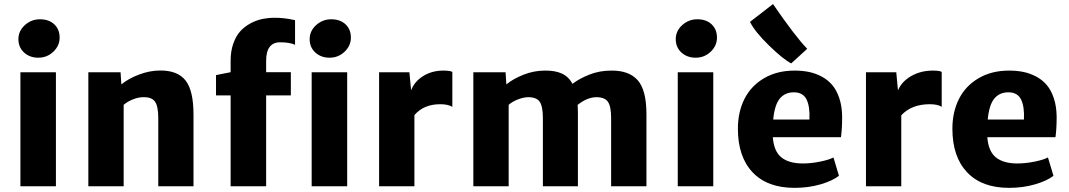

<svg xmlns="http://www.w3.org/2000/svg" viewBox="-20 -909 5216 937"><path d="M79.6 0V-556.2H252.9V0ZM167 -627.4Q125 -627.4 97.4 -652.8Q69.8 -678.2 69.8 -717.8Q69.8 -757.8 101.3 -786.4Q132.8 -814.9 175.3 -814.9Q218.8 -814.9 244.9 -790.3Q271 -765.6 271 -725.6Q271 -685.5 240.2 -656.5Q209.5 -627.4 167 -627.4Z M411.1 0V-556.2H568.4L572.3 -497.1Q607.4 -525.9 658.7 -545.2Q710 -564.5 759.8 -564.9Q846.2 -565.9 885.3 -516.6Q924.3 -467.3 924.3 -350.1V0H752.4V-332.5Q752.4 -391.1 735.8 -413.8Q719.2 -436.5 675.8 -434.6Q653.8 -434.1 628.2 -423.8Q602.5 -413.6 583.5 -397.5V0Z M1501 0V-556.2H1674.3V0ZM1588.4 -627.4Q1546.4 -627.4 1518.8 -652.8Q1491.2 -678.2 1491.2 -717.8Q1491.2 -757.8 1522.7 -786.4Q1554.2 -814.9 1596.7 -814.9Q1640.1 -814.9 1666.3 -790.3Q1692.4 -765.6 1692.4 -725.6Q1692.4 -685.5 1661.6 -656.5Q1630.9 -627.4 1588.4 -627.4ZM1105.5 0V-443.4H1034.2V-542.5L1105.5 -556.6V-612.8Q1105.5 -659.2 1118.4 -696Q1131.3 -732.9 1152.3 -756.1Q1173.3 -779.3 1201.9 -794.7Q1230.5 -810.1 1260 -816.2Q1289.6 -822.3 1321.8 -822.3Q1369.1 -822.3 1419.9 -810.5V-690.4Q1393.6 -702.6 1347.2 -702.6Q1278.8 -702.6 1278.8 -611.8V-556.6H1399.4V-443.4H1278.8V0Z M1830.1 0V-556.2H1978L1986.3 -468.3Q2002.4 -511.2 2045.2 -537.8Q2087.9 -564.5 2143.1 -564.5Q2176.3 -564.5 2187.5 -558.1V-387.7Q2166.5 -400.4 2127.9 -400.4Q2047.9 -400.4 2002.4 -347.2V0Z M2290 0V-556.2H2447.3L2451.2 -497.1Q2484.4 -524.4 2534.2 -544.2Q2584 -564 2637.2 -564.5Q2688 -565.4 2721.4 -550.3Q2754.9 -535.2 2773.9 -500Q2806.2 -524.9 2855.7 -544.7Q2905.3 -564.5 2962.9 -564.5Q3050.3 -565.4 3092.5 -517.1Q3134.8 -468.8 3134.8 -350.6V0H2962.4V-333Q2962.4 -391.1 2946 -413.3Q2929.7 -435.5 2887.2 -434.6Q2844.2 -433.1 2798.8 -397Q2800.3 -377.9 2800.3 -356.4V0H2629.4V-332.5Q2629.4 -390.6 2613.3 -413.1Q2597.2 -435.5 2554.7 -434.6Q2532.7 -433.6 2506.8 -423.6Q2481 -413.6 2462.4 -397.5V0Z M3287.6 0V-556.2H3460.9V0ZM3375 -627.4Q3333 -627.4 3305.4 -652.8Q3277.8 -678.2 3277.8 -717.8Q3277.8 -757.8 3309.3 -786.4Q3340.8 -814.9 3383.3 -814.9Q3426.8 -814.9 3452.9 -790.3Q3479 -765.6 3479 -725.6Q3479 -685.5 3448.2 -656.5Q3417.5 -627.4 3375 -627.4Z M3857.4 7.8Q3724.6 7.8 3652.8 -68.1Q3581.1 -144 3581.1 -280.8Q3581.1 -362.3 3613 -426Q3645 -489.7 3708.5 -527.1Q3772 -564.5 3857.9 -564.5Q3895.5 -564.5 3927.7 -557.9Q3960 -551.3 3990.2 -535.2Q4020.5 -519 4041.7 -493.9Q4063 -468.8 4076.2 -429.2Q4089.4 -389.6 4089.8 -338.9Q4089.8 -280.3 4084 -239.3H3751.5Q3756.8 -169.9 3793.7 -140.6Q3830.6 -111.3 3897.5 -111.3Q3939 -111.3 3982.9 -120.4Q4026.9 -129.4 4047.4 -140.6L4074.2 -51.3Q4043.9 -26.9 3984.9 -9.5Q3925.8 7.8 3857.4 7.8ZM3854 -458.5Q3811 -458.5 3785.6 -428Q3760.3 -397.5 3753.4 -325.7H3930.2Q3933.1 -390.1 3915.8 -424.3Q3898.4 -458.5 3854 -458.5ZM3919.4 -670.9 3841.3 -599.6Q3802.7 -619.1 3733.4 -686.5Q3664.1 -753.9 3640.1 -802.2L3752.4 -889.2Q3861.3 -730.5 3919.4 -670.9Z M4206.1 0V-556.2H4354L4362.3 -467.8Q4379.9 -510.7 4426.5 -537.6Q4473.1 -564.5 4533.2 -564.5Q4565.4 -564.5 4575.7 -558.1V-387.7Q4556.2 -400.4 4517.6 -400.4Q4428.2 -400.4 4378.4 -346.2V0Z M4904.3 7.8Q4771.5 7.8 4699.7 -68.1Q4627.9 -144 4627.9 -280.8Q4627.9 -362.3 4659.9 -426Q4691.9 -489.7 4755.4 -527.1Q4818.8 -564.5 4904.8 -564.5Q4942.4 -564.5 4974.6 -557.9Q5006.8 -551.3 5037.1 -535.2Q5067.4 -519 5088.6 -493.9Q5109.9 -468.8 5123 -429.2Q5136.2 -389.6 5136.7 -338.9Q5136.7 -280.3 5130.9 -239.3H4798.3Q4803.7 -169.9 4840.6 -140.6Q4877.4 -111.3 4944.3 -111.3Q4985.8 -111.3 5029.8 -120.4Q5073.7 -129.4 5094.2 -140.6L5121.1 -51.3Q5090.8 -26.9 5031.7 -9.5Q4972.7 7.8 4904.3 7.8ZM4900.9 -458.5Q4857.9 -458.5 4832.5 -428Q4807.1 -397.5 4800.3 -325.7H4977.1Q4980 -390.1 4962.6 -424.3Q4945.3 -458.5 4900.9 -458.5Z"/></svg>

Font: HaufeMerriweatherSans
Style: Bold
Weight: 700
Designer: Eben Sorkin
Foundry: Eben Sorkin
Version: Version 1.56